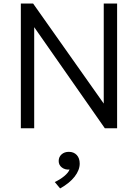

<svg xmlns="http://www.w3.org/2000/svg" viewBox="-20 -720 774 1078"><path d="M97 0V-700H166L562.5 -138.5V-700H637.5V0H568.5L172 -567.5V0ZM317.5 338 287.5 302Q317.5 288 340.5 269Q363.5 250 370.5 232Q345 234 327.2 220.2Q309.5 206.5 309.5 184Q309.5 161.5 325.5 147Q341.5 132.5 366.5 132.5Q394 132.5 410.8 150.2Q427.5 168 427.5 198.5Q427.5 235 399 271.8Q370.5 308.5 317.5 338Z"/></svg>

Font: Geologica ExtraLight
Style: Regular
Weight: 200
Designer: Sindre Bremnes, Frode Helland
Foundry: Monokrom Skriftforlag AS
Version: Version 1.010; ttfautohint (v1.8.4.7-5d5b);gftools[0.9.28]